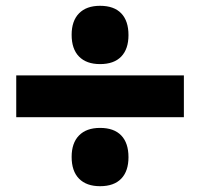

<svg xmlns="http://www.w3.org/2000/svg" viewBox="-20 -682 690 662"><path d="M36 -278V-422H614V-278ZM325 -461Q278 -461 252.5 -487Q227 -513 227 -562Q227 -610 252.5 -636Q278 -662 325 -662Q373 -662 398 -636Q423 -610 423 -561Q423 -513 398 -487Q373 -461 325 -461ZM325 -40Q278 -40 252.5 -66Q227 -92 227 -141Q227 -189 252.5 -215Q278 -241 325 -241Q373 -241 398 -215Q423 -189 423 -140Q423 -92 398 -66Q373 -40 325 -40Z"/></svg>

Font: Martian Mono SemiCondensed
Style: Bold
Weight: 700
Width: 4
Designer: Roman Shamin
Foundry: Evil Martians
Version: Version 1.000